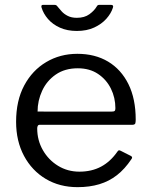

<svg xmlns="http://www.w3.org/2000/svg" viewBox="-20 -762 621 792"><path d="M133.5 -232.3Q133.5 -183.4 156.8 -142.8Q180.1 -102.1 219.5 -78Q259 -53.9 307.5 -53.9Q358.2 -53.9 396.9 -74.6Q435.7 -95.3 464.4 -136.7Q467.6 -141.4 470.4 -141.9Q473.2 -142.4 478.1 -139.9L519.8 -118.8Q529.1 -114 521.7 -105Q495.1 -65.1 462.6 -39.6Q430.1 -14.2 389.8 -2.1Q349.6 10 300.1 10Q225.9 10 168.8 -24Q111.7 -58 79 -119.1Q46.4 -180.2 46.4 -259.6Q46.4 -346.8 79.8 -409.3Q113.2 -471.9 170.6 -505.9Q227.9 -540 299 -540Q372.2 -540 426 -507.8Q479.7 -475.6 509.8 -415Q539.8 -354.4 539.8 -268.5Q539.8 -260.6 538.4 -254Q537 -247.4 525.5 -247.1H142Q137.9 -247.1 135.7 -242.8Q133.5 -238.4 133.5 -232.3ZM439 -301.6Q449.7 -301.6 452.9 -304.4Q456 -307.3 456 -315.6Q456 -359 437.4 -396.6Q418.8 -434.1 384.2 -457.2Q349.7 -480.3 300.8 -480.3Q247.4 -480.3 210.1 -454.5Q172.7 -428.6 153.9 -387.6Q135 -346.6 135 -301.8ZM437.2 -742Q449.9 -742 445.8 -730.5Q438.5 -706.8 418.8 -684.7Q399.1 -662.6 368.6 -648.5Q338 -634.3 296.9 -634.3Q257.6 -634.3 227.4 -647.8Q197.3 -661.3 178 -683.6Q158.8 -705.8 151.1 -731.8Q150.1 -734.9 151.2 -738.4Q152.2 -742 157 -742H203.6Q209.7 -742 212.4 -740.1Q215.1 -738.2 218.9 -733.1Q225.3 -725.1 234.8 -714.6Q244.3 -704.1 259.7 -696.3Q275.1 -688.5 296.9 -688.5Q328.6 -688.5 348.8 -703.3Q368.9 -718.1 378.3 -734.1Q381.1 -739.4 383.8 -740.7Q386.5 -742 390.3 -742Z"/></svg>

Font: Libre Franklin Thin
Style: Regular
Weight: 100
Designer: Pablo Impallari, Rodrigo Fuenzalida, Nhung Nguyen
Foundry: Impallari Type
Version: Version 3.000